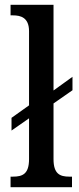

<svg xmlns="http://www.w3.org/2000/svg" viewBox="-20 -780 328 800"><path d="M24 0H280V-44H269C230 -44 203 -55 203 -117V-349L282 -404V-460L203 -403V-760H24V-716H34C66 -716 101 -707 101 -650V-341L28 -289V-236L101 -287V-117C101 -55 74 -44 34 -44H24Z"/></svg>

Font: Noto Serif Devanagari Condensed Medium
Style: Regular
Weight: 500
Width: 3
Designer: Universal Thirst, Indian Type Foundry and the Monotype Design Team
Foundry: Monotype Imaging Inc.
Version: Version 2.004